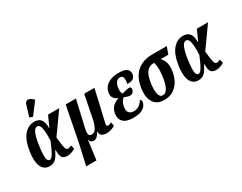

<svg xmlns="http://www.w3.org/2000/svg" viewBox="-108 -1442 2904 2302"><g transform="rotate(-30 1344.5 -291.0)"><path d="M181 10Q137 10 105.5 -17Q74 -44 61.5 -102.5Q49 -161 62 -257Q83 -403 142.5 -474.5Q202 -546 288 -546Q316 -546 343 -534.5Q370 -523 387.5 -489.5Q405 -456 404 -390H408L474 -536H629L424 -248Q432 -166 439 -126.5Q446 -87 455 -74.5Q464 -62 479 -62Q490 -62 503.5 -67.5Q517 -73 527 -78L540 -26Q518 -12 488 -1Q458 10 428 10Q403 10 381.5 -0.5Q360 -11 349 -40Q338 -69 341 -123H336Q318 -89 299.5 -58.5Q281 -28 253.5 -9Q226 10 181 10ZM221 -56Q241 -56 260.5 -82.5Q280 -109 300.5 -152.5Q321 -196 343 -248Q347 -334 342 -384.5Q337 -435 323.5 -457Q310 -479 290 -479Q255 -479 232.5 -425.5Q210 -372 195 -265Q179 -148 185.5 -102Q192 -56 221 -56ZM305 -603 262 -619 309 -774Q318 -802 337 -809Q356 -816 380 -806Q404 -796 426 -774L425 -762Z M560 230 628 -75 718 -536H860L778 -180Q765 -126 770 -96.5Q775 -67 810 -67Q851 -67 876 -113.5Q901 -160 914 -230L974 -536H1116L1017 -105Q1010 -77 1016 -69.5Q1022 -62 1033 -62Q1045 -62 1057.5 -67.5Q1070 -73 1081 -78L1092 -26Q1061 -7 1031 1.5Q1001 10 974 10Q937 10 909.5 -6Q882 -22 885 -67H883Q868 -38 845.5 -14Q823 10 794 10Q773 10 758.5 -0.5Q744 -11 739 -36H737L702 230Z M1345 10Q1247 10 1205 -33Q1163 -76 1175 -146Q1186 -206 1221 -238Q1256 -270 1299 -283L1300 -288Q1265 -301 1245.5 -329Q1226 -357 1234 -402Q1245 -470 1303.5 -508.5Q1362 -547 1453 -547Q1516 -547 1547.5 -532.5Q1579 -518 1588.5 -495.5Q1598 -473 1594 -448Q1588 -415 1564.5 -396.5Q1541 -378 1481 -378Q1492 -437 1483 -464.5Q1474 -492 1442 -492Q1411 -492 1391.5 -468.5Q1372 -445 1364 -406Q1357 -368 1361.5 -342Q1366 -316 1376 -308Q1403 -317 1432 -323Q1461 -329 1486 -329Q1493 -325 1497.5 -316Q1502 -307 1499 -290Q1495 -270 1480.5 -255.5Q1466 -241 1444 -241Q1425 -241 1405.5 -247Q1386 -253 1363 -263Q1350 -252 1333.5 -230.5Q1317 -209 1309 -164Q1299 -111 1320.5 -83.5Q1342 -56 1388 -56Q1466 -56 1516 -139Q1538 -124 1532 -96Q1529 -76 1511.5 -51Q1494 -26 1454.5 -8Q1415 10 1345 10Z M1772 10Q1671 10 1627 -59.5Q1583 -129 1599 -248Q1613 -346 1655.5 -410Q1698 -474 1764 -505Q1830 -536 1912 -536H2118L2082 -437H1976Q2006 -405 2021 -361.5Q2036 -318 2025 -240Q2016 -174 1985 -117Q1954 -60 1901 -25Q1848 10 1772 10ZM1784 -48Q1824 -48 1851.5 -98Q1879 -148 1891 -238Q1902 -317 1898 -365Q1894 -413 1886 -437H1869Q1820 -437 1782.5 -394Q1745 -351 1730 -242Q1717 -151 1730 -99.5Q1743 -48 1784 -48Z M2241 10Q2197 10 2165.5 -17Q2134 -44 2121.5 -102.5Q2109 -161 2122 -257Q2143 -403 2202.5 -474.5Q2262 -546 2348 -546Q2376 -546 2403 -534.5Q2430 -523 2447.5 -489.5Q2465 -456 2464 -390H2468L2534 -536H2689L2484 -248Q2492 -166 2499 -126.5Q2506 -87 2515 -74.5Q2524 -62 2539 -62Q2550 -62 2563.5 -67.5Q2577 -73 2587 -78L2600 -26Q2578 -12 2548 -1Q2518 10 2488 10Q2463 10 2441.5 -0.5Q2420 -11 2409 -40Q2398 -69 2401 -123H2396Q2378 -89 2359.5 -58.5Q2341 -28 2313.5 -9Q2286 10 2241 10ZM2281 -56Q2301 -56 2320.5 -82.5Q2340 -109 2360.5 -152.5Q2381 -196 2403 -248Q2407 -334 2402 -384.5Q2397 -435 2383.5 -457Q2370 -479 2350 -479Q2315 -479 2292.5 -425.5Q2270 -372 2255 -265Q2239 -148 2245.5 -102Q2252 -56 2281 -56Z"/></g></svg>

Font: Noto Serif ExtraCondensed
Style: Bold Italic
Weight: 700
Width: 2
Italic angle: -12°
Designer: Monotype Design Team
Foundry: Monotype Imaging Inc.
Version: Version 2.013; ttfautohint (v1.8.4.7-5d5b)